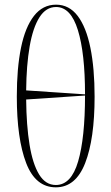

<svg xmlns="http://www.w3.org/2000/svg" viewBox="-20 -792 477 822"><path d="M219 10Q132 10 92 -94Q52 -198 52 -379Q52 -500 70 -588Q88 -676 125.5 -724Q163 -772 220 -772Q276 -772 312.5 -724Q349 -676 367 -587.5Q385 -499 385 -378Q385 -197 344.5 -93.5Q304 10 219 10ZM344 -388Q344 -564 313.5 -663Q283 -762 220 -762Q177 -762 149 -718Q121 -674 107 -593.5Q93 -513 92 -405ZM219 0Q285 0 314.5 -101Q344 -202 344 -383L92 -366Q93 -255 106.5 -172.5Q120 -90 147.5 -45Q175 0 219 0Z"/></svg>

Font: Noto Serif Display ExtraCondensed ExtraLight
Style: Regular
Weight: 200
Width: 2
Designer: Monotype Design Team
Foundry: Monotype Imaging Inc.
Version: Version 2.009